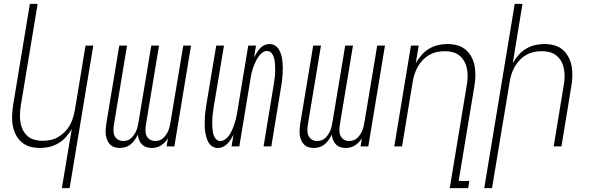

<svg xmlns="http://www.w3.org/2000/svg" viewBox="-20 -755 3040 990"><path d="M299 215 350 -90Q337 -68 320 -48.5Q303 -29 280.5 -16Q258 -3 234 2.5Q210 8 186 8Q159 8 134.5 1Q110 -6 91 -22.5Q72 -39 61 -61.5Q50 -84 45.5 -109.5Q41 -135 42.5 -162Q44 -189 48 -215L134 -735H174L87 -209Q84 -188 83 -166.5Q82 -145 85.5 -124Q89 -103 98 -85Q107 -67 122 -53.5Q137 -40 157.5 -34.5Q178 -29 200 -29Q220 -29 240 -33Q260 -37 278.5 -47.5Q297 -58 313 -74Q329 -90 339.5 -108.5Q350 -127 356 -147Q362 -167 366 -187L421 -520H461L339 215Z M762 8Q747 8 734 3.5Q721 -1 711.5 -11Q702 -21 697 -34Q692 -47 691 -61Q684 -47 675 -34Q666 -21 654 -11Q642 -1 627 3.5Q612 8 597 8Q583 8 569.5 3.5Q556 -1 547 -10.5Q538 -20 532.5 -33Q527 -46 525.5 -60Q524 -74 525 -88.5Q526 -103 528 -117L595 -520H635L567 -110Q565 -96 565 -81.5Q565 -67 571 -54.5Q577 -42 588.5 -35Q600 -28 615 -28Q626 -28 637 -31.5Q648 -35 656.5 -43Q665 -51 671.5 -60.5Q678 -70 682.5 -80.5Q687 -91 689.5 -102Q692 -113 694 -124L760 -520H800L732 -110Q730 -96 730 -81.5Q730 -67 736 -54.5Q742 -42 753.5 -35Q765 -28 780 -28Q791 -28 802 -31.5Q813 -35 821.5 -43Q830 -51 836.5 -60.5Q843 -70 847.5 -80.5Q852 -91 854.5 -102Q857 -113 859 -124L925 -520H965L879 0H839L846 -42Q839 -31 830 -21.5Q821 -12 810 -5Q799 2 786.5 5Q774 8 762 8Z M1104 8Q1087 8 1074 -0.5Q1061 -9 1054 -22.5Q1047 -36 1043 -51.5Q1039 -67 1037 -83.5Q1035 -100 1035.5 -116Q1036 -132 1036.5 -149Q1037 -166 1039.5 -182.5Q1042 -199 1044 -215L1095 -520H1135L1083 -210Q1081 -197 1079 -184Q1077 -171 1076 -158Q1075 -145 1074.5 -132Q1074 -119 1074.5 -106.5Q1075 -94 1076.5 -81.5Q1078 -69 1082 -57.5Q1086 -46 1094.5 -37Q1103 -28 1116 -28Q1128 -28 1139 -35Q1150 -42 1157.5 -52Q1165 -62 1171 -73Q1177 -84 1181 -95Q1185 -106 1189 -117.5Q1193 -129 1196 -140.5Q1199 -152 1201 -163.5Q1203 -175 1205 -187L1260 -520H1300L1290 -459Q1296 -471 1303.5 -483Q1311 -495 1320.5 -505.5Q1330 -516 1343 -522Q1356 -528 1369 -528Q1386 -528 1399 -519.5Q1412 -511 1419.5 -497.5Q1427 -484 1431 -468.5Q1435 -453 1436.5 -436.5Q1438 -420 1438 -404Q1438 -388 1437 -371Q1436 -354 1434 -337.5Q1432 -321 1429 -305L1379 0H1339L1390 -310Q1392 -323 1394 -336Q1396 -349 1397.5 -362Q1399 -375 1399 -388Q1399 -401 1398.5 -413.5Q1398 -426 1396.5 -438.5Q1395 -451 1391 -462.5Q1387 -474 1378.5 -483Q1370 -492 1357 -492Q1345 -492 1334.5 -485Q1324 -478 1316.5 -468Q1309 -458 1303 -447Q1297 -436 1292.5 -425Q1288 -414 1284 -402.5Q1280 -391 1277.5 -379.5Q1275 -368 1273 -356.5Q1271 -345 1269 -333L1214 0H1174L1184 -61Q1178 -49 1170.5 -37Q1163 -25 1153 -14.5Q1143 -4 1130 2Q1117 8 1104 8Z M1762 8Q1747 8 1734 3.5Q1721 -1 1711.5 -11Q1702 -21 1697 -34Q1692 -47 1691 -61Q1684 -47 1675 -34Q1666 -21 1654 -11Q1642 -1 1627 3.5Q1612 8 1597 8Q1583 8 1569.5 3.5Q1556 -1 1547 -10.5Q1538 -20 1532.5 -33Q1527 -46 1525.5 -60Q1524 -74 1525 -88.5Q1526 -103 1528 -117L1595 -520H1635L1567 -110Q1565 -96 1565 -81.5Q1565 -67 1571 -54.5Q1577 -42 1588.5 -35Q1600 -28 1615 -28Q1626 -28 1637 -31.5Q1648 -35 1656.5 -43Q1665 -51 1671.5 -60.5Q1678 -70 1682.5 -80.5Q1687 -91 1689.5 -102Q1692 -113 1694 -124L1760 -520H1800L1732 -110Q1730 -96 1730 -81.5Q1730 -67 1736 -54.5Q1742 -42 1753.5 -35Q1765 -28 1780 -28Q1791 -28 1802 -31.5Q1813 -35 1821.5 -43Q1830 -51 1836.5 -60.5Q1843 -70 1847.5 -80.5Q1852 -91 1854.5 -102Q1857 -113 1859 -124L1925 -520H1965L1879 0H1839L1846 -42Q1839 -31 1830 -21.5Q1821 -12 1810 -5Q1799 2 1786.5 5Q1774 8 1762 8Z M2299 215 2386 -311Q2390 -332 2391 -353.5Q2392 -375 2388.5 -396Q2385 -417 2376 -435Q2367 -453 2351.5 -466.5Q2336 -480 2316 -485.5Q2296 -491 2274 -491Q2254 -491 2234 -487Q2214 -483 2195 -472.5Q2176 -462 2160.5 -446Q2145 -430 2134.5 -411.5Q2124 -393 2117.5 -373Q2111 -353 2108 -333L2053 0H2013L2099 -520H2139L2124 -430Q2137 -452 2154 -471.5Q2171 -491 2193 -504Q2215 -517 2239 -522.5Q2263 -528 2287 -528Q2314 -528 2339 -521Q2364 -514 2382.5 -497.5Q2401 -481 2412.5 -458.5Q2424 -436 2428 -410.5Q2432 -385 2431 -358Q2430 -331 2425 -305L2345 178H2400L2394 215Z M2477 215 2634 -735H2674L2624 -430Q2637 -452 2654 -471.5Q2671 -491 2693 -504Q2715 -517 2739 -522.5Q2763 -528 2787 -528Q2814 -528 2839 -521Q2864 -514 2882.5 -497.5Q2901 -481 2912.5 -458.5Q2924 -436 2928 -410.5Q2932 -385 2931 -358Q2930 -331 2925 -305L2875 0H2835L2886 -311Q2890 -332 2891 -353.5Q2892 -375 2888.5 -396Q2885 -417 2876 -435Q2867 -453 2851.5 -466.5Q2836 -480 2816 -485.5Q2796 -491 2774 -491Q2754 -491 2734 -487Q2714 -483 2695 -472.5Q2676 -462 2660.5 -446Q2645 -430 2634.5 -411.5Q2624 -393 2617.5 -373Q2611 -353 2608 -333L2517 215Z"/></svg>

Font: Iosevka Extralight Oblique
Style: Regular
Weight: 200
Italic angle: -9°
Monospace: yes
Designer: Belleve Invis
Foundry: Belleve Invis
Version: Version 32.5.0; ttfautohint (v1.8.4)